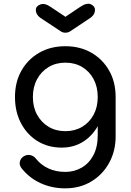

<svg xmlns="http://www.w3.org/2000/svg" viewBox="-20 -804 715 1051"><path d="M318 4Q243 4 185.5 -31.5Q128 -67 95 -129.5Q62 -192 62 -273Q62 -355 97.5 -417.5Q133 -480 195 -515.5Q257 -551 338 -551Q418 -551 480 -515.5Q542 -480 577.5 -417.5Q613 -355 613 -273H554Q554 -192 523.5 -129.5Q493 -67 440 -31.5Q387 4 318 4ZM336 227Q265 227 203 199Q141 171 98 117Q85 100 88.5 82Q92 64 108 53Q126 41 145.5 45Q165 49 177 65Q204 99 245 118Q286 137 338 137Q386 137 426.5 114Q467 91 491 46Q515 1 515 -64V-206L548 -294L613 -273V-57Q613 22 578 86.5Q543 151 480.5 189Q418 227 336 227ZM338 -86Q390 -86 430 -110Q470 -134 492.5 -176Q515 -218 515 -273Q515 -328 492.5 -370.5Q470 -413 430 -437Q390 -461 338 -461Q286 -461 246 -437Q206 -413 183 -370.5Q160 -328 160 -273Q160 -218 183 -176Q206 -134 246 -110Q286 -86 338 -86ZM338 -625Q323 -625 312 -633L200 -707Q176 -725 176 -750Q176 -770 200.5 -779.5Q225 -789 259 -765L338 -712L417 -765Q455 -791 477.5 -780.5Q500 -770 500 -750Q500 -725 476 -707L365 -633Q353 -625 338 -625Z"/></svg>

Font: Comfortaa
Style: Bold
Weight: 700
Designer: Johan Aakerlund
Foundry: Johan Aakerlund
Version: Version 3.104; ttfautohint (v1.8.1.43-b0c9)